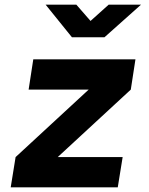

<svg xmlns="http://www.w3.org/2000/svg" viewBox="-20 -805 640 825"><path d="M26 0 47 -130 361 -420H103L123 -550H562L542 -420L228 -130H507L486 0ZM289 -645 176 -785H308L369 -715L447 -785H586L429 -645Z"/></svg>

Font: JetBrains Mono NL ExtraBold
Style: Italic
Weight: 800
Italic angle: -9°
Monospace: yes
Designer: Philipp Nurullin, Konstantin Bulenkov
Foundry: JetBrains
Version: Version 2.305; ttfautohint (v1.8.4.7-5d5b)